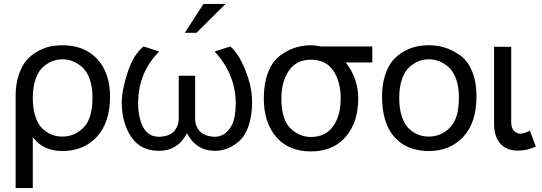

<svg xmlns="http://www.w3.org/2000/svg" viewBox="-20 -764 2776 984"><path d="M60 -270Q60 -331 75.5 -378.5Q91 -426 115 -454Q139 -482 172 -500.5Q205 -519 236 -525.5Q267 -532 300 -532Q414 -532 479 -460.5Q544 -389 544 -270Q544 -136 476.5 -63Q409 10 300 10Q201 10 148 -61V200H60ZM300 -64Q362 -64 408 -110Q454 -156 454 -264Q454 -320 439 -360.5Q424 -401 399.5 -421.5Q375 -442 350.5 -451Q326 -460 300 -460Q274 -460 249.5 -451Q225 -442 201 -421Q177 -400 162.5 -359Q148 -318 148 -262Q148 -206 162 -165Q176 -124 199.5 -103Q223 -82 247.5 -73Q272 -64 300 -64Z M980 -153Q980 -119 1003 -92.5Q1026 -66 1078 -63Q1118 -63 1144 -89.5Q1170 -116 1179 -152Q1188 -188 1188 -235Q1188 -383 1080 -500L1160 -526Q1202 -492 1237 -405.5Q1272 -319 1272 -241Q1272 -171 1254 -119Q1236 -67 1206 -41Q1176 -15 1145.5 -3Q1115 9 1082 9Q986 9 938 -81Q892 9 794 9Q700 9 652 -63Q604 -135 604 -241Q604 -301 634 -393Q664 -485 716 -526L796 -500Q688 -392 688 -235Q688 -162 713.5 -112.5Q739 -63 797 -63Q852 -66 874 -93.5Q896 -121 896 -153V-376H980ZM1023 -744H1136L987 -596H927Z M1332 -260Q1332 -337 1354 -393Q1376 -449 1413.5 -477.5Q1451 -506 1490.5 -519Q1530 -532 1574 -532Q1596 -532 1624 -526H1888V-444H1752Q1816 -362 1816 -260Q1816 -137 1751.5 -62.5Q1687 12 1574 12Q1459 12 1395.5 -62Q1332 -136 1332 -260ZM1422 -260Q1422 -153 1467.5 -107.5Q1513 -62 1574 -62Q1647 -62 1686.5 -116Q1726 -170 1726 -260Q1726 -346 1688 -402Q1650 -458 1574 -458Q1498 -458 1460 -401Q1422 -344 1422 -260Z M1938 -270Q1938 -331 1953.5 -378.5Q1969 -426 1993 -454Q2017 -482 2050 -500.5Q2083 -519 2114 -525.5Q2145 -532 2178 -532Q2221 -532 2260 -520Q2299 -508 2337.5 -481Q2376 -454 2399 -399.5Q2422 -345 2422 -270Q2422 -136 2354.5 -63Q2287 10 2178 10Q2065 10 2001.5 -61.5Q1938 -133 1938 -270ZM2178 -64Q2240 -64 2286 -110Q2332 -156 2332 -264Q2332 -320 2317 -360.5Q2302 -401 2277.5 -421.5Q2253 -442 2228.5 -451Q2204 -460 2178 -460Q2152 -460 2127.5 -451Q2103 -442 2079 -421Q2055 -400 2040.5 -359Q2026 -318 2026 -262Q2026 -206 2040 -165Q2054 -124 2077.5 -103Q2101 -82 2125.5 -73Q2150 -64 2178 -64Z M2600 -136Q2600 -110 2613.5 -94.5Q2627 -79 2648 -79Q2664 -79 2696 -94L2726 -13Q2680 8 2636 8Q2576 8 2544 -28Q2512 -64 2512 -133V-524H2600Z"/></svg>

Font: ColatingCofangSans
Style: Regular
Weight: 400
Foundry: GNU
Version: Version 412.227;June 27, 2022;FontCreator 11.0.0.2412 32-bit